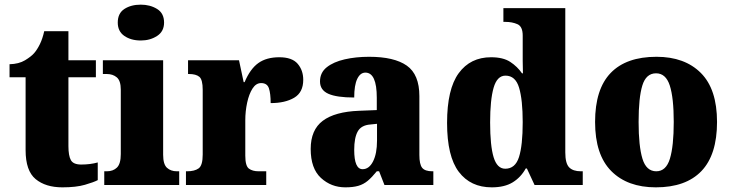

<svg xmlns="http://www.w3.org/2000/svg" viewBox="-20 -795 3140 825"><path d="M248 10Q176 10 133 -25.5Q90 -61 90 -150V-463H21V-519Q61 -520 87.5 -536Q114 -552 127 -567Q140 -582 151.5 -605.5Q163 -629 170 -661H274V-536H392V-463H274V-167Q274 -126 284.5 -107Q295 -88 329 -88Q368 -88 400 -97V-21Q383 -12 345 -1Q307 10 248 10Z M585 -621Q543 -621 514.5 -640.5Q486 -660 486 -698Q486 -738 514.5 -756.5Q543 -775 585 -775Q625 -775 655 -756.5Q685 -738 685 -698Q685 -660 655 -640.5Q625 -621 585 -621ZM428 0V-59H439Q466 -59 482.5 -75Q499 -91 499 -133V-410Q499 -448 482 -462.5Q465 -477 439 -477H422V-536H681V-130Q681 -89 697.5 -74Q714 -59 740 -59H750V0Z M779 0V-59H784Q816 -59 833.5 -71.5Q851 -84 851 -131V-409Q851 -453 836.5 -465Q822 -477 792 -477H788V-536H1007L1027 -442H1031Q1055 -499 1090 -524Q1125 -549 1180 -549Q1235 -549 1259 -521Q1283 -493 1283 -452Q1283 -398 1244 -375Q1205 -352 1143 -352Q1143 -393 1135.5 -415.5Q1128 -438 1102 -438Q1080 -438 1065 -414.5Q1050 -391 1042 -354Q1034 -317 1034 -278V-126Q1034 -82 1049.5 -70.5Q1065 -59 1091 -59H1124V0Z M1464 10Q1403 10 1359 -30.5Q1315 -71 1315 -155Q1315 -237 1367 -276Q1419 -315 1523 -319L1599 -322V-375Q1599 -483 1550 -483Q1528 -483 1515 -456Q1502 -429 1502 -376Q1427 -376 1391 -392Q1355 -408 1355 -445Q1355 -483 1384 -506Q1413 -529 1461 -540Q1509 -551 1566 -551Q1674 -551 1728 -513Q1782 -475 1782 -382V-129Q1782 -89 1794 -74Q1806 -59 1838 -59H1842V0H1632L1609 -59H1599Q1578 -33 1560 -18Q1542 -3 1519.5 3.5Q1497 10 1464 10ZM1538 -68Q1566 -68 1583 -101.5Q1600 -135 1600 -191V-263L1571 -260Q1532 -257 1517 -230Q1502 -203 1502 -151Q1502 -68 1538 -68Z M2093 10Q2002 10 1951.5 -56.5Q1901 -123 1901 -267Q1901 -412 1951 -480.5Q2001 -549 2090 -549Q2142 -549 2172.5 -529Q2203 -509 2223 -480H2227Q2226 -502 2226 -533Q2226 -564 2226 -593V-642Q2226 -681 2203.5 -691Q2181 -701 2151 -701H2143V-760H2409V-140Q2409 -93 2425.5 -76Q2442 -59 2476 -59H2484V0H2277L2244 -71H2239Q2218 -33 2183 -11.5Q2148 10 2093 10ZM2151 -70Q2194 -70 2210 -120Q2226 -170 2226 -270Q2226 -366 2210.5 -418Q2195 -470 2152 -470Q2116 -470 2101 -418Q2086 -366 2086 -269Q2086 -169 2101 -119.5Q2116 -70 2151 -70Z M2798 10Q2676 10 2606.5 -60Q2537 -130 2537 -271Q2537 -412 2604 -481.5Q2671 -551 2801 -551Q2922 -551 2991.5 -481.5Q3061 -412 3061 -271Q3061 -130 2994 -60Q2927 10 2798 10ZM2800 -59Q2842 -59 2858.5 -113Q2875 -167 2875 -271Q2875 -375 2858 -427.5Q2841 -480 2799 -480Q2756 -480 2740 -427.5Q2724 -375 2724 -271Q2724 -167 2740.5 -113Q2757 -59 2800 -59Z"/></svg>

Font: Noto Serif Myanmar SemiCondensed Black
Style: Regular
Weight: 900
Width: 4
Designer: Ben Mitchell and the Monotype Design Team
Foundry: Monotype Imaging Inc.
Version: Version 2.106; ttfautohint (v1.8.4.7-5d5b)